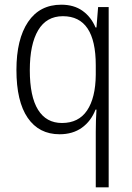

<svg xmlns="http://www.w3.org/2000/svg" viewBox="-20 -562 561 818"><path d="M388 -1Q388 -49 391 -95H387Q368 -46 329 -18Q290 10 234 10Q146 10 98 -60Q50 -130 50 -264Q50 -395 99.5 -468.5Q149 -542 241 -542Q295 -542 331.5 -516Q368 -490 387 -445H391L398 -532H443V236H388ZM388 -243V-284Q388 -493 248 -493Q178 -493 142.5 -433Q107 -373 107 -263Q107 -151 142 -94.5Q177 -38 244 -38Q315 -38 351 -91.5Q387 -145 388 -243Z"/></svg>

Font: Noto Sans UI NarrowLight
Style: Regular
Weight: 300
Width: 4
Designer: Monotype Design Team
Foundry: Monotype Imaging Inc.
Version: Version 1.001